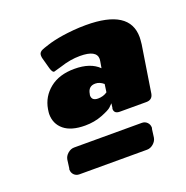

<svg xmlns="http://www.w3.org/2000/svg" viewBox="-80 -783 517 533"><g transform="rotate(-20 178.0 -516.5)"><path d="M171.7 -525Q171.7 -524.2 171.2 -522.9Q170.8 -521.7 170.8 -520.8Q170.8 -505 189.2 -505Q205 -505 216.7 -513.3L220 -536.7Q208.3 -546.7 195.8 -546.7Q175 -546.7 171.7 -525ZM48.3 -525Q54.2 -560 82.1 -582.5Q110 -605 155 -605Q202.5 -605 226.7 -580.8L230 -600Q230 -601.7 230.4 -603.3Q230.8 -605 230.8 -606.7Q230.8 -633.3 181.7 -633.3Q153.3 -633.3 123.3 -623.3L100 -616.7Q95 -616.7 90.8 -630L81.7 -663.3Q80.8 -666.7 80.8 -670.8V-673.3Q81.7 -681.7 91.7 -685.8L98.3 -688.3Q104.2 -690 111.2 -692.5Q118.3 -695 130.8 -697.9Q143.3 -700.8 157.1 -702.9Q170.8 -705 189.2 -706.7Q207.5 -708.3 226.7 -708.3Q355.8 -708.3 355.8 -625.8Q355.8 -620 354.2 -605L332.5 -466.7Q329.2 -450 311.7 -450H233.3Q216.7 -450 216.7 -464.2Q216.7 -465 216.7 -465L217.5 -466.7L219.2 -480Q215.8 -476.7 210 -470.8Q204.2 -465 180.8 -455.8Q157.5 -446.7 130 -446.7Q89.2 -446.7 67.9 -464.2Q46.7 -481.7 46.7 -510.8Q46.7 -515 48.3 -525ZM47.5 -350 50.8 -375Q52.5 -385 61.2 -392.5Q70 -400 80 -400H280Q289.2 -400 295.4 -393.8Q301.7 -387.5 301.7 -378.3V-376.7L300.8 -375L297.5 -350Q295.8 -340 287.1 -332.5Q278.3 -325 268.3 -325H68.3Q59.2 -325 52.9 -331.2Q46.7 -337.5 46.7 -346.7V-348.3Q47.5 -349.2 47.5 -350Z"/></g></svg>

Font: BoonTook Mon
Style: Italic
Weight: 400
Italic angle: -9°
Designer: Sungsit Sawaiwan
Foundry: FontUni
Version: Version 3.0